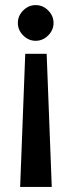

<svg xmlns="http://www.w3.org/2000/svg" viewBox="-20 -734 280 753"><path d="M169 -693Q190 -672 190 -644Q190 -616 169 -595Q148 -574 120 -574Q92 -574 71 -595Q50 -616 50 -644Q50 -672 71 -693Q92 -714 120 -714Q148 -714 169 -693ZM59 -1 79 -523H163L183 -1Z"/></svg>

Font: Edgecutting Lite Sharp
Style: Medium
Weight: 500
Designer: RandomMaerks (Nguyen Gia Bao)
Version: Version 1.0